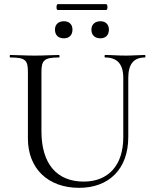

<svg xmlns="http://www.w3.org/2000/svg" viewBox="-20 -889 738 922"><path d="M572 -515V-230C572 -97 502 -17 382 -17C254 -17 179 -101 179 -259V-542C179 -599 191 -613 263 -613C267 -613 267 -625 263 -625C233 -625 192 -622 146 -622C101 -622 61 -625 29 -625C26 -625 26 -613 29 -613C101 -613 114 -601 114 -544V-224C114 -79 211 13 360 13C502 13 596 -76 596 -231V-515C596 -581 622 -613 676 -613C679 -613 679 -625 676 -625C649 -625 617 -622 585 -622C546 -622 515 -625 485 -625C481 -625 481 -613 485 -613C543 -613 572 -581 572 -515ZM287 -705C312 -705 328 -720 328 -747C328 -771 313 -787 287 -787C261 -787 244 -772 244 -747C244 -720 260 -705 287 -705ZM462 -705C487 -705 503 -720 503 -747C503 -771 488 -787 462 -787C437 -787 419 -772 419 -747C419 -720 436 -705 462 -705ZM257 -841H490C498 -841 498 -869 490 -869H257C250 -869 249 -841 257 -841Z"/></svg>

Font: Cormorant Garamond
Style: Regular
Weight: 400
Designer: Christian Thalmann (Catharsis Fonts)
Foundry: Catharsis Fonts
Version: Version 4.002;Glyphs 3.4 (3410)